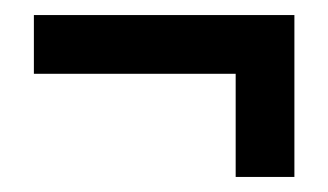

<svg xmlns="http://www.w3.org/2000/svg" viewBox="-20 -409 436 255"><path d="M371 -389V-174H293V-311H25V-389Z"/></svg>

Font: BebasNeueW01-Regular
Style: Regular
Weight: 400
Designer: Ryoichi Tsunekawa
Foundry: Ryoichi Tsunekawa
Version: Version 1.30